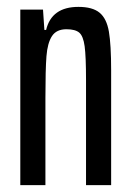

<svg xmlns="http://www.w3.org/2000/svg" viewBox="-20 -538 380 558"><path d="M39 -510H105L109 -451H114Q130 -518 208 -518Q249 -518 269.5 -501Q290 -484 296.5 -446Q303 -408 303 -334V0H230V-305Q230 -374 226 -403.5Q222 -433 210.5 -443Q199 -453 173 -453Q144 -453 131 -433Q118 -413 115 -374.5Q112 -336 112 -253V0H39Z"/></svg>

Font: Saira Ultra Condensed Medium
Style: Regular
Weight: 500
Width: 1
Designer: Hector Gatti with collaboration of the Omnibus-Type team
Foundry: Omnibus-Type
Version: Version 1.001; ttfautohint (v1.8)